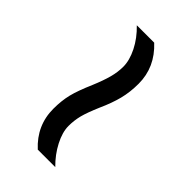

<svg xmlns="http://www.w3.org/2000/svg" viewBox="7 -590 492 492"><g transform="rotate(-45 253.5 -343.5)"><path d="M149.4 -339.8Q127 -339.8 100.1 -325.9Q73.2 -312 50.8 -289.1V-352.5Q92.8 -398.4 153.3 -398.4Q182.1 -398.4 206.1 -392.6Q230 -386.7 267.1 -370.6Q294.9 -358.9 315.7 -353.3Q336.4 -347.7 356 -347.7Q378.9 -347.7 405.8 -361.1Q432.6 -374.5 455.6 -398.4V-335.4Q412.6 -289.1 353 -289.1Q322.3 -289.1 295.9 -295.9Q269.5 -302.7 239.3 -316.4Q207.5 -330.1 188.5 -335Q169.4 -339.8 149.4 -339.8Z"/></g></svg>

Font: XL-Viking
Style: Regular
Weight: 400
Foundry: Ascender Corporation
Version: Version 1.10 March 23, 2015